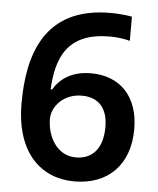

<svg xmlns="http://www.w3.org/2000/svg" viewBox="-53 -768 677 823"><g transform="rotate(5 286.0 -356.5)"><path d="M43 -304C43 -90 155 10 297 10C442 10 534 -82 534 -235C534 -377 453 -458 329 -458C246 -458 196 -421 168 -374H162C169 -515 215 -622 396 -622C425 -622 457 -618 482 -611V-715C458 -720 417 -723 389 -723C102 -723 43 -509 43 -304ZM295 -93C212 -93 170 -174 170 -248C170 -302 220 -359 298 -359C373 -359 410 -311 410 -234C410 -138 363 -93 295 -93Z"/></g></svg>

Font: Noto Sans Arabic SemBd
Style: Regular
Weight: 600
Designer: Monotype Design Team, Nadine Chahine, Nizar Qandah and Khaled Hosny
Foundry: Monotype Imaging Inc.
Version: Version 2.012